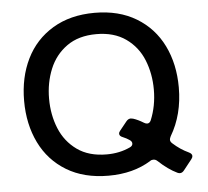

<svg xmlns="http://www.w3.org/2000/svg" viewBox="-54 -802 963 889"><g transform="rotate(-5 427.5 -358.0)"><path d="M811 -45Q811 -39 805 -31L767 17Q758 29 747 29Q741 29 735 26Q693 6 648 -36Q640 -44 629 -44Q620 -44 614 -39Q532 12 417 12Q303 12 222 -37Q141 -86 99 -172Q57 -258 57 -367Q57 -476 99 -561.5Q141 -647 222.5 -696Q304 -745 417 -745Q530 -745 611 -696Q692 -647 734 -561.5Q776 -476 776 -367Q776 -241 719 -145Q714 -135 714 -129Q714 -120 723 -112Q757 -81 796 -63Q811 -56 811 -45ZM417 -87Q477 -87 526 -110Q539 -116 539 -127Q539 -137 528 -144Q515 -153 498 -160Q482 -166 482 -177Q482 -184 488 -191L521 -232Q530 -243 542 -243Q545 -243 553 -241Q575 -234 601 -218Q609 -213 616 -213Q627 -213 633 -226Q660 -291 660 -367Q660 -441 634.5 -504.5Q609 -568 554 -607Q499 -646 417 -646Q334 -646 279.5 -607Q225 -568 199 -504.5Q173 -441 173 -367Q173 -292 199 -228.5Q225 -165 279.5 -126Q334 -87 417 -87Z"/></g></svg>

Font: Shippori Gothic B2 Bold
Style: Regular
Weight: 700
Designer: FONTDASU
Foundry: FONTDASU / Google Inc. / but / Adobe
Version: Version 1.130